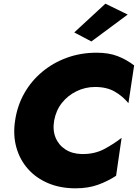

<svg xmlns="http://www.w3.org/2000/svg" viewBox="-20 -1004 748 1042"><path d="M673 -925 552 -984 383 -828 476 -779ZM274 -350Q284 -405 316 -445.5Q348 -486 395.5 -509Q443 -532 496 -532Q559 -532 602.5 -507Q646 -482 677 -444L708 -649Q666 -681 618 -699.5Q570 -718 504 -718Q419 -718 344 -691Q269 -664 209.5 -614.5Q150 -565 112 -498Q74 -431 62 -350Q50 -272 68.5 -205Q87 -138 131 -88Q175 -38 241 -10Q307 18 390 18Q458 18 511 -1Q564 -20 610 -50L640 -256Q598 -223 545.5 -195Q493 -167 424 -168Q372 -169 335 -193Q298 -217 281.5 -257.5Q265 -298 274 -350Z"/></svg>

Font: Jost* 800 Heavy Italic
Style: Italic
Weight: 800
Italic angle: -10°
Version: Version 3.200; ttfautohint (v0.97) -l 8 -r 50 -G 200 -x 14 -